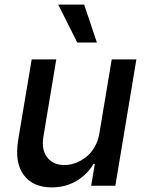

<svg xmlns="http://www.w3.org/2000/svg" viewBox="-20 -802 634 829"><path d="M409.1 -226.2 462.4 -545.5H568.9L478 0H373.6L389.6 -94.5H383.9Q357.2 -48.7 310 -20.8Q262.8 7.1 203.5 7.1Q122.5 7.1 82.6 -46.2Q42.6 -99.4 58.6 -198.5L116.8 -545.5H223L167.3 -211.3Q158.4 -155.9 183.6 -122.7Q208.8 -89.5 258.5 -89.5Q281.6 -89.5 305.2 -98Q328.8 -106.5 350.3 -122.9Q371.8 -139.2 387.8 -166Q403.8 -192.8 409.1 -226.2ZM313.6 -618.3 231.5 -782H343.4L398.4 -618.3Z"/></svg>

Font: Karasuma Gothic
Style: Medium Italic
Weight: 500
Italic angle: 9.39998°
Designer: Rasmus Andersson / Ryoko Nishizuka
Foundry: Genbu
Version: Version 1.00